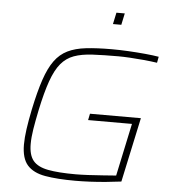

<svg xmlns="http://www.w3.org/2000/svg" viewBox="-59 -944 918 1007"><g transform="rotate(5 400.0 -440.5)"><path d="M375 8Q279 8 216 -3Q153 -14 121.5 -49.5Q90 -85 90 -158Q90 -193 96.5 -239.5Q103 -286 115 -344Q135 -440 156.5 -503.5Q178 -567 206 -605.5Q234 -644 274 -663.5Q314 -683 370.5 -689.5Q427 -696 506 -696Q548 -696 594 -693.5Q640 -691 682.5 -687Q725 -683 754 -678L748 -646Q714 -651 676.5 -654.5Q639 -658 604 -660Q569 -662 544 -662Q465 -662 407.5 -659Q350 -656 310 -641.5Q270 -627 242 -593.5Q214 -560 192.5 -499.5Q171 -439 151 -344Q139 -286 132 -242.5Q125 -199 125 -164Q125 -106 149 -76.5Q173 -47 227.5 -36.5Q282 -26 373 -26Q401 -26 440 -28Q479 -30 518.5 -33Q558 -36 586 -38L645 -315H414L421 -349H689L616 -9Q578 -4 535.5 0Q493 4 452 6Q411 8 375 8ZM500 -828 513 -889H557L544 -828Z"/></g></svg>

Font: Saira Expanded Thin
Style: Italic
Weight: 250
Width: 7
Italic angle: -12°
Designer: Hector Gatti with collaboration of the Omnibus-Type team
Foundry: Omnibus-Type
Version: Version 1.101